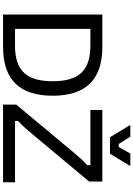

<svg xmlns="http://www.w3.org/2000/svg" viewBox="172 -1045 873 1257"><g transform="rotate(90 608.5 -416.5)"><path d="M986.7 -700 1064.2 -828.3V-833.3H985L942.5 -757.5H922.5L875 -833.3H800.8V-828.3L878.3 -700ZM287.5 0C511.7 0 606.7 -119.2 606.7 -325C606.7 -530.8 511.7 -650 287.5 -650H75V0ZM1173.3 0V-78.3H771.7V-98.3C805 -128.3 830.8 -159.2 855.8 -189.2L1168.3 -563.3V-650H700V-571.7H1061.7V-551.7C1027.5 -520.8 1001.7 -490 975.8 -459.2L665 -86.7V0ZM169.2 -571.7H279.2C447.5 -571.7 511.7 -490.8 511.7 -325C511.7 -159.2 447.5 -78.3 279.2 -78.3H169.2Z"/></g></svg>

Font: Familjen Grotesk
Style: Regular
Weight: 400
Designer: Anders Wikstroem, Jonas Baeckman, Matilda Gysing, Kristian Moeller
Foundry: Familjen STHLM AB
Version: Version 2.000